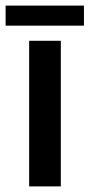

<svg xmlns="http://www.w3.org/2000/svg" viewBox="-32 -665 320 685"><path d="M185 0H72V-519.5H185ZM267.5 -573.5H-12V-645H267.5Z"/></svg>

Font: Acari Sans
Style: Bold
Weight: 700
Designer: Alfredo Marco Pradil and Stefan Peev (font) & Cristiano Sobral (main changes)
Foundry: Alfredo Marco Pradil and Stefan Peev (font) & Cristiano Sobral (main changes)
Version: Version 1.063; ttfautohint (v1.8.3)